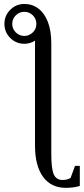

<svg xmlns="http://www.w3.org/2000/svg" viewBox="-20 -719 417 956"><path d="M377.4 207Q345.2 216.3 307.6 216.3Q234.4 216.3 194.3 161.4Q154.3 106.4 154.3 5.4V-516.6Q130.4 -501 101.1 -501Q60.1 -501 31 -530Q2 -559.1 2 -600.1Q2 -641.1 31 -670.2Q60.1 -699.2 101.1 -699.2Q141.1 -699.2 171.1 -676.5Q201.2 -653.8 218.3 -610.1Q235.4 -566.4 235.4 -502.9V47.4Q235.4 121.6 247.8 149.4Q260.3 177.2 291.5 177.2Q314.9 177.2 331.5 167L353.5 106.9H377.4ZM101.1 -540Q124.5 -540 142.8 -557.1Q161.1 -574.2 161.1 -600.1Q161.1 -625 143.6 -642.6Q126 -660.2 101.1 -660.2Q76.2 -660.2 58.6 -642.6Q41 -625 41 -600.1Q41 -574.7 59.1 -557.4Q77.1 -540 101.1 -540Z"/></svg>

Font: Tinos
Style: Regular
Weight: 400
Designer: Steve Matteson
Foundry: Monotype Imaging Inc.
Version: Version 1.23